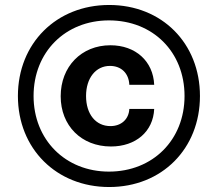

<svg xmlns="http://www.w3.org/2000/svg" viewBox="-20 -736 876 772"><path d="M426 -147C526 -147 596 -207 600 -298H500C498 -257 468 -229 424 -229C365 -229 326 -277 326 -350C326 -422 365 -471 422 -471C468 -471 498 -441 500 -395H600C596 -490 525 -554 424 -554C307 -554 224 -468 224 -349C224 -231 307 -147 426 -147ZM419 16C631 16 784 -138 784 -350C784 -562 631 -716 419 -716C207 -716 52 -562 52 -350C52 -138 207 16 419 16ZM418 -46C243 -46 115 -174 115 -350C115 -527 243 -654 418 -654C595 -654 722 -527 722 -350C722 -174 595 -46 418 -46Z"/></svg>

Font: Uncut Sans Semibold
Style: Regular
Weight: 600
Designer: Kasper Nordkvist
Foundry: UNCUT.wtf
Version: Version 1.304;Glyphs 3.2 (3246)